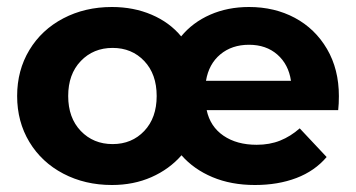

<svg xmlns="http://www.w3.org/2000/svg" viewBox="-20 -522 1018 549"><path d="M947 -207H571Q581 -160 619 -134Q657 -108 714 -108Q751 -108 781 -120Q811 -132 837 -155L914 -73Q880 -33 827.5 -13Q775 7 709 7Q641 7 587.5 -15.5Q534 -38 499 -78Q464 -38 413 -15.5Q362 7 300 7Q223 7 161 -25.5Q99 -58 64 -116Q29 -174 29 -247.5Q29 -321 64 -379Q99 -437 161 -469.5Q223 -502 300 -502Q362 -502 413.5 -480Q465 -458 498 -418Q531 -458 581 -480Q631 -502 692 -502Q765 -502 823 -471Q881 -440 915 -382Q949 -324 949 -247Q949 -225 947 -207ZM569 -291H812Q805 -338 773 -366Q741 -394 692 -394Q643 -394 610 -366.5Q577 -339 569 -291ZM302 -110Q357 -110 392.5 -147.5Q428 -185 428 -247.5Q428 -310 392.5 -347.5Q357 -385 302 -385Q247 -385 211 -347.5Q175 -310 175 -247.5Q175 -185 211 -147.5Q247 -110 302 -110Z"/></svg>

Font: Montserrat Ace
Style: Bold
Weight: 700
Designer: Julieta Ulanovsky
Foundry: Julieta Ulanovsky
Version: Version 1